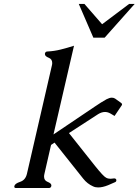

<svg xmlns="http://www.w3.org/2000/svg" viewBox="-20 -944 696 964"><path d="M375.5 -924.3H403.8L492.7 -822.3L628.4 -924.3H656.2L505.4 -754.9H448.7ZM236.3 -216.3 203.1 -71.3Q201.2 -63.5 201.2 -57.6Q201.2 -38.1 218.3 -31.2Q238.3 -23.4 237.8 -13.2Q237.8 -11.7 237.8 -10.3Q235.4 0 225.6 0H60.1Q51.8 0 51.8 -6.8Q51.8 -8.3 52.2 -10.3Q55.2 -22.5 81.5 -31.2Q107.9 -40 115.2 -71.3L240.2 -613.8Q242.2 -621.6 242.2 -627.4Q242.2 -647 225.1 -653.8Q205.1 -661.6 205.6 -672.4Q205.6 -673.8 205.6 -675.3Q208 -685.5 218.3 -685.5Q251.5 -687 284.7 -695.3Q317.9 -703.6 351.6 -714.4L248.5 -269L453.6 -407.2Q489.3 -431.6 515.1 -445.8Q530.3 -453.6 541.5 -453.6Q550.3 -453.6 557.6 -449.2L588.9 -426.8Q592.8 -423.3 592.8 -419.9Q592.8 -416.5 589.8 -413.1L555.2 -361.8L533.7 -374.5Q520.5 -381.8 507.3 -381.8Q490.7 -381.8 473.1 -371.1Q390.1 -317.9 326.2 -275.9L458 -109.9Q499 -58.6 512.7 -51.8Q522.5 -46.4 534.7 -46.4Q539.6 -46.4 544.9 -47.4Q548.8 -48.3 552.7 -48.3Q562.5 -48.3 564 -41Q564.5 -38.1 564 -36.1Q563 -31.2 557.6 -29.3L522.9 -14.2Q495.1 -2.9 472.7 -2.9Q458.5 -2.9 447.3 -8.3Q418.5 -21 397.9 -46.9L253.9 -228Q249 -224.1 236.3 -216.3Z"/></svg>

Font: Caudex
Style: Italic
Weight: 400
Italic angle: -13°
Version: Version 1.04